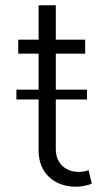

<svg xmlns="http://www.w3.org/2000/svg" viewBox="-20 -696 409 726"><path d="M42 -320H126V-126C126 -42 185 10 267 10C288 10 306 6 327 -1L315 -53C303 -48 291 -46 277 -46C230 -46 191 -77 191 -132V-320H309V-357H191V-493H302V-546H191V-676H126V-546H49V-493H126V-357H42Z"/></svg>

Font: Wafeq Light
Style: Regular
Weight: 300
Designer: Rasmus Andersson & Azza Alameddine
Foundry: Google & TypeTogether
Version: Version 3.000;January 28, 2025;FontCreator 15.0.0.3014 64-bi